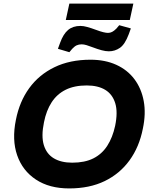

<svg xmlns="http://www.w3.org/2000/svg" viewBox="-20 -1044 852 1074"><path d="M367 10Q256 10 181 -39.5Q106 -89 76 -175.5Q46 -262 69 -374Q89 -476 143.5 -551Q198 -626 284.5 -668Q371 -710 486 -710Q568 -710 630.5 -681.5Q693 -653 732 -601Q771 -549 784 -478.5Q797 -408 779 -324Q759 -222 704.5 -147Q650 -72 565.5 -31Q481 10 367 10ZM384 -134Q454 -134 502 -158Q550 -182 580 -228.5Q610 -275 624 -340Q640 -417 624.5 -467Q609 -517 568.5 -541.5Q528 -566 465 -566Q396 -566 347.5 -542Q299 -518 269 -472Q239 -426 226 -360Q210 -283 225 -233Q240 -183 281 -158.5Q322 -134 384 -134ZM368 -752 304 -771 316 -804Q334 -854 361 -876.5Q388 -899 430 -899Q447 -899 468.5 -893Q490 -887 517 -877Q541 -868 557.5 -864Q574 -860 584 -860Q596 -860 607 -865.5Q618 -871 631 -884L647 -903L712 -885L700 -852Q679 -796 651 -776.5Q623 -757 589 -757Q571 -757 548.5 -763Q526 -769 497 -780Q479 -787 464 -791.5Q449 -796 437 -796Q421 -796 409 -790.5Q397 -785 384 -771ZM348 -932 368 -1024H726L706 -932Z"/></svg>

Font: REM SemiBold
Style: Italic
Weight: 600
Italic angle: -11°
Designer: Octavio Pardo
Foundry: Ashler Design
Version: Version 1.005;gftools[0.9.28]